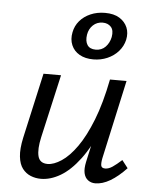

<svg xmlns="http://www.w3.org/2000/svg" viewBox="-51 -725 613 774"><g transform="rotate(5 256.0 -337.5)"><path d="M143 7Q121 7 101.5 -1Q82 -9 68.5 -26.5Q55 -44 51.5 -75Q48 -106 58 -152L117 -416H188L130 -160Q119 -111 126 -83Q133 -55 165 -55Q190 -55 221 -75.5Q252 -96 282.5 -139Q313 -182 340 -250.5Q367 -319 386 -416H427Q404 -302 371 -221.5Q338 -141 300 -90.5Q262 -40 222 -16.5Q182 7 143 7ZM363 6Q346 6 333.5 -3.5Q321 -13 317 -31Q313 -49 319 -77L394 -416H453L383 -97Q379 -76 381.5 -66.5Q384 -57 398 -57Q412 -57 427.5 -67.5Q443 -78 464 -97L488 -66Q455 -31 423.5 -12.5Q392 6 363 6ZM312 -491Q279 -491 256 -504Q233 -517 223 -540.5Q213 -564 219 -593Q224 -619 241 -639Q258 -659 284.5 -670.5Q311 -682 343 -682Q379 -682 401.5 -668Q424 -654 433.5 -631.5Q443 -609 437 -581Q431 -555 413 -534.5Q395 -514 368.5 -502.5Q342 -491 312 -491ZM318 -531Q342 -531 357.5 -547Q373 -563 378 -587Q383 -615 370.5 -628.5Q358 -642 337 -642Q314 -642 298 -627Q282 -612 278 -588Q274 -562 284 -546.5Q294 -531 318 -531Z"/></g></svg>

Font: Ysabeau Infant Medium
Style: Italic
Weight: 500
Italic angle: -12°
Designer: Christian Thalmann (Catharsis Fonts)
Version: Version 2.001;gftools[0.9.30]; featfreeze: ss01,ss02,lnum